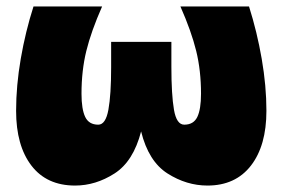

<svg xmlns="http://www.w3.org/2000/svg" viewBox="-20 -566 877 596"><path d="M753 -546Q778 -467 792.5 -383Q807 -299 807 -222Q807 -114 759 -52Q711 10 624 10Q559 10 500 -27.5Q441 -65 418 -158Q394 -65 335.5 -27.5Q277 10 213 10Q125 10 77.5 -52Q30 -114 30 -222Q30 -300 44.5 -384Q59 -468 84 -546H297Q263 -469 248 -408Q233 -347 233 -275Q233 -227 244.5 -203Q256 -179 285 -179Q308 -179 316.5 -225.5Q325 -272 325 -357V-436H512V-359Q512 -272 520 -225.5Q528 -179 552 -179Q581 -179 592.5 -203Q604 -227 604 -275Q604 -347 589 -408Q574 -469 540 -546Z"/></svg>

Font: Dela Gothic One
Style: Regular
Weight: 400
Designer: aratakana
Foundry: aratakana
Version: Version 1.004